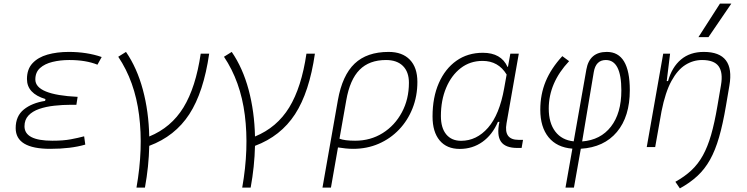

<svg xmlns="http://www.w3.org/2000/svg" viewBox="-20 -815 4142 1064"><path d="M258.3 9.8Q66.9 9.8 66.9 -105Q66.9 -171.9 112.1 -208.3Q157.2 -244.6 230 -255.9L231.9 -266.1Q129.4 -296.9 129.4 -377Q129.4 -431.6 160.2 -464.6Q190.9 -497.6 243.4 -512.5Q295.9 -527.3 360.8 -527.3Q461.9 -527.3 543.5 -499L520 -456.5Q456.1 -482.4 363.8 -482.4Q314 -482.4 271 -471.9Q228 -461.4 201.9 -438Q175.8 -414.6 175.8 -374.5Q175.8 -289.6 410.2 -278.3L403.3 -234.4H375.5Q327.1 -234.4 280.8 -229.2Q234.4 -224.1 197 -211.2Q159.7 -198.2 137.7 -174.8Q115.7 -151.4 115.7 -115.2Q115.7 -35.2 270 -35.2Q330.6 -35.2 372.1 -43Q413.6 -50.8 446.3 -59.6L452.6 -13.7Q372.6 9.8 258.3 9.8Z M736.3 224.6Q774.4 8.8 750.7 -177.5Q727.1 -363.8 635.3 -500.5L678.2 -527.3Q739.3 -438.5 771.7 -317.9Q804.2 -197.3 807.1 -58.6Q928.7 -108.4 996.8 -219.7Q1064.9 -331.1 1092.3 -517.6H1139.2Q1108.4 -304.2 1029.1 -182.1Q949.7 -60.1 807.1 -6.8Q804.7 106.9 783.2 224.6Z M1322.3 224.6Q1360.4 8.8 1336.7 -177.5Q1313 -363.8 1221.2 -500.5L1264.2 -527.3Q1325.2 -438.5 1357.7 -317.9Q1390.1 -197.3 1393.1 -58.6Q1514.6 -108.4 1582.8 -219.7Q1650.9 -331.1 1678.2 -517.6H1725.1Q1694.3 -304.2 1615 -182.1Q1535.6 -60.1 1393.1 -6.8Q1390.6 106.9 1369.1 224.6Z M2133.8 -527.3Q2209.5 -527.3 2251.2 -484.1Q2293 -440.9 2293 -361.3Q2293 -282.2 2266.1 -214.6Q2239.3 -147 2191.2 -96.7Q2143.1 -46.4 2078.4 -18.3Q2013.7 9.8 1937.5 9.8Q1916 9.8 1895.3 7.6Q1874.5 5.4 1853 2L1814 224.6H1767.1L1852.5 -260.3Q1877 -397.5 1945.1 -462.4Q2013.2 -527.3 2133.8 -527.3ZM1861.3 -46.4Q1889.6 -35.2 1948.2 -35.2Q2033.2 -35.2 2100.6 -77.4Q2168 -119.6 2207 -192.4Q2246.1 -265.1 2246.1 -356.4Q2246.1 -416.5 2212.9 -449.5Q2179.7 -482.4 2119.1 -482.4Q2026.4 -482.4 1972.7 -428.2Q1918.9 -374 1898.9 -259.3Z M2794.9 -444.3 2808.1 -517.6H2855L2787.1 -131.8Q2770.5 -40 2853.5 -40H2878.4L2870.6 4.9H2847.2Q2780.3 4.9 2756.1 -30.3Q2731.9 -65.4 2747.6 -139.6H2739.3Q2708.5 -67.9 2653.6 -28.8Q2598.6 10.3 2527.8 10.3Q2455.6 10.3 2416.3 -36.9Q2377 -84 2377 -169.4Q2377 -275.4 2411.9 -354.7Q2446.8 -434.1 2509.3 -478.3Q2571.8 -522.5 2655.8 -522.5Q2757.3 -522.5 2792.5 -444.3ZM2654.3 -477.5Q2585 -477.5 2533.2 -437.5Q2481.4 -397.5 2452.4 -328.4Q2423.3 -259.3 2423.3 -171.9Q2423.3 -106 2452.9 -70.3Q2482.4 -34.7 2535.2 -34.7Q2621.1 -34.7 2684.6 -107.2Q2748 -179.7 2773.9 -325.7L2787.6 -401.9Q2741.7 -477.5 2654.3 -477.5Z M3160.6 224.6H3113.8L3151.9 8.8Q3065.9 2 3020 -54.4Q2974.1 -110.8 2974.1 -207Q2974.1 -291.5 3003.9 -363.8Q3033.7 -436 3096.2 -503.9L3133.8 -476.1Q3021 -356 3021 -213.4Q3021 -133.8 3057.1 -86.2Q3093.3 -38.6 3159.2 -31.7L3229.5 -430.2Q3246.6 -527.3 3342.8 -527.3Q3470.2 -527.3 3470.2 -315.4Q3470.2 -168.9 3398.7 -83.7Q3327.1 1.5 3198.7 9.3ZM3206.1 -31.2Q3308.1 -39.1 3365.7 -113.3Q3423.3 -187.5 3423.3 -314Q3423.3 -482.4 3337.4 -482.4Q3281.7 -482.4 3270.5 -415.5Z M3564 0 3655.3 -517.6H3693.4L3674.8 -365.7H3682.1Q3703.6 -442.9 3753.7 -485.1Q3803.7 -527.3 3880.4 -527.3Q4054.2 -527.3 4022 -340.3L4002.9 -228Q3985.8 -127 3964.8 -54.4Q3943.8 18.1 3914.8 70.1Q3885.7 122.1 3845 159.9Q3804.2 197.8 3747.6 229L3722.7 192.4Q3774.4 163.6 3811.5 128.9Q3848.6 94.2 3875 46.6Q3901.4 -1 3920.7 -67.6Q3939.9 -134.3 3955.6 -227.1L3975.6 -344.2Q3987.3 -413.1 3962.4 -447.8Q3937.5 -482.4 3870.6 -482.4Q3821.3 -482.4 3778.1 -455.3Q3734.9 -428.2 3700.9 -366.2Q3667 -304.2 3646 -198.7L3610.8 0ZM3850.6 -609.4 3969.7 -794.9H4032.7L3906.2 -609.4Z"/></svg>

Font: Cascadia Code ExtraLight
Style: Italic
Weight: 200
Italic angle: -10°
Monospace: yes
Designer: Aaron Bell
Foundry: Saja Typeworks
Version: Version 2404.023; ttfautohint (v1.8.4)